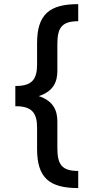

<svg xmlns="http://www.w3.org/2000/svg" viewBox="-20 -785 443 948"><path d="M366.2 143.6V59.1C284.7 59.1 263.2 26.4 263.2 -54.2V-185.5C263.2 -237.8 244.6 -286.6 171.4 -310.5C244.6 -334 263.2 -382.3 263.2 -434.6V-566.9C263.2 -647.5 284.7 -680.2 366.2 -680.2V-764.6C225.6 -764.6 163.1 -715.3 163.1 -571.8V-466.8C163.1 -395.5 139.2 -364.3 70.8 -360.8H55.7V-260.3H70.8C139.2 -256.3 163.1 -225.1 163.1 -153.8V-49.3C163.1 94.7 225.6 143.6 366.2 143.6Z"/></svg>

Font: Inteeer Medium
Style: Regular
Weight: 500
Designer: Rasmus Andersson
Foundry: rsms
Version: Version 4.001;Glyphs 3.4 (3402)